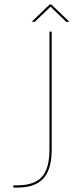

<svg xmlns="http://www.w3.org/2000/svg" viewBox="-20 -842 332 862"><path d="M207 -812 136 -744H122L203 -822H210L292 -744H277ZM212 -700V-171Q212 -88 180 -47Q148 -6 82 -1Q56 1 40 0V-10Q56 -9 82 -11Q145 -17 173.5 -54.5Q202 -92 202 -171V-700Z"/></svg>

Font: Bebas Neue Thin
Style: Regular
Weight: 200
Designer: Ryoichi Tsunekawa
Foundry: Ryoichi Tsunekawa
Version: Version 1.003;PS 001.003;hotconv 1.0.70;makeotf.lib2.5.58329